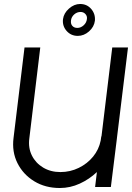

<svg xmlns="http://www.w3.org/2000/svg" viewBox="-20 -938 662 963"><path d="M488 -254H489L543 -700H622L567 -250Q566 -245 566 -241L536 0H457L466 -75Q428 -39 380 -17Q332 5 280 5Q207 5 151.5 -29Q96 -63 67.5 -120Q39 -177 48 -247L103 -700H182L127 -243Q121 -196 140 -158Q159 -120 196.5 -97.5Q234 -75 283 -75Q332 -75 375 -96Q418 -117 447 -152.5Q476 -188 485 -233ZM370 -758Q336 -758 314 -783Q292 -808 296 -842Q300 -872 326 -895Q352 -918 382 -918Q416 -918 437.5 -893Q459 -868 456 -834Q452 -803 426.5 -780.5Q401 -758 370 -758ZM384 -878Q366 -878 352 -865.5Q338 -853 336 -835Q334 -818 343 -808Q352 -798 368 -798Q385 -798 399.5 -811Q414 -824 416 -843Q418 -857 408.5 -867.5Q399 -878 384 -878Z"/></svg>

Font: Kulim Park
Style: Italic
Weight: 400
Italic angle: -8°
Designer: Noponies / Dale Sattler
Foundry: Noponies
Version: Version 1.000; ttfautohint (v1.8.3)